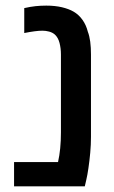

<svg xmlns="http://www.w3.org/2000/svg" viewBox="-20 -660 404 680"><path d="M29.8 0V-85.9H185.5Q195.8 -131.3 195.8 -190.9V-466.8Q195.8 -488.8 190.9 -507.8Q186 -526.9 174.3 -537.6Q166 -544.9 154.1 -548.1Q142.1 -551.3 130.4 -551.3Q117.7 -551.3 101.6 -549.1Q85.4 -546.9 65.9 -543V-631.3Q87.4 -636.2 106 -638.2Q124.5 -640.1 144 -640.1Q174.8 -640.1 199.5 -634.3Q224.1 -628.4 240.7 -618.7Q259.3 -607.9 272.2 -589.6Q285.2 -571.3 291 -547.9Q296.9 -532.7 299.6 -512.2Q302.2 -491.7 302.2 -466.8V-174.8Q302.2 -147.9 299.6 -118.9Q296.9 -89.8 293.2 -64.7Q289.6 -39.6 285.6 -22.9L280.3 0Z"/></svg>

Font: Open Sans
Style: Regular
Weight: 600
Width: 3
Foundry: Ascender Corporation
Version: Version 1.000